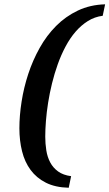

<svg xmlns="http://www.w3.org/2000/svg" viewBox="-20 -737 512 899"><path d="M460.9 -663.1Q422.9 -658.2 391.4 -638.4Q359.9 -618.7 333.7 -588.4Q307.6 -558.1 286.9 -519Q266.1 -480 250.5 -436.3Q234.9 -392.6 223.6 -346.7Q212.4 -300.8 205.3 -256.1Q198.2 -211.4 195.1 -170.7Q191.9 -129.9 191.9 -97.2Q191.9 -64.5 196.8 -33.2Q201.7 -2 215.1 23.4Q228.5 48.8 252.2 65.9Q275.9 83 313 87.9L301.8 142.1Q238.8 140.6 194.8 118.4Q150.9 96.2 123.3 58.8Q95.7 21.5 83.3 -28.6Q70.8 -78.6 70.8 -136.2Q70.8 -195.8 81.1 -261.2Q91.3 -326.7 112.3 -390.6Q133.3 -454.6 165.8 -512.7Q198.2 -570.8 242.7 -615.5Q287.1 -660.2 344.5 -687.5Q401.9 -714.8 472.2 -716.8Z"/></svg>

Font: Charis SIL CyrE
Style: Bold Italic
Weight: 700
Italic angle: -11°
Foundry: SIL International
Version: Version 5.000